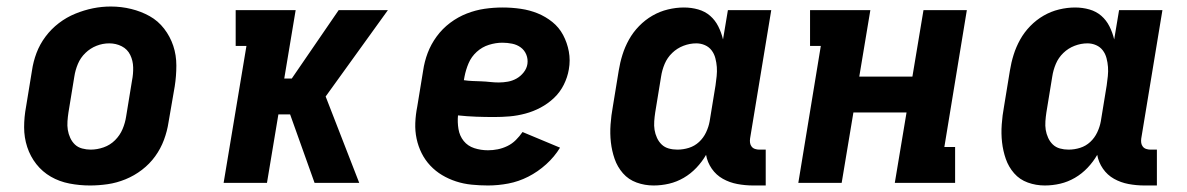

<svg xmlns="http://www.w3.org/2000/svg" viewBox="-20 -561 3640 589"><path d="M256 8Q224 8 193 2Q162 -4 136 -19Q110 -34 91.5 -57.5Q73 -81 63.5 -110Q54 -139 54 -170.5Q54 -202 60 -234L78 -344Q82 -372 92 -398.5Q102 -425 119.5 -448.5Q137 -472 160.5 -490Q184 -508 211 -519Q238 -530 265 -535.5Q292 -541 320 -541Q352 -541 382.5 -533.5Q413 -526 439 -511.5Q465 -497 483.5 -473Q502 -449 511.5 -420.5Q521 -392 521 -360Q521 -328 516 -296L497 -186Q493 -159 483 -132Q473 -105 456 -81.5Q439 -58 415.5 -40Q392 -22 365 -11Q338 0 310.5 4Q283 8 256 8ZM258 -102Q278 -102 298 -109Q318 -116 333 -131Q348 -146 356 -165Q364 -184 367 -204L385 -314Q389 -334 388.5 -354.5Q388 -375 379.5 -392.5Q371 -410 353.5 -419Q336 -428 315 -428Q295 -428 276 -420.5Q257 -413 242 -398.5Q227 -384 219 -365Q211 -346 208 -326L190 -216Q188 -203 187 -189Q186 -175 188 -162.5Q190 -150 195.5 -138Q201 -126 210 -117.5Q219 -109 232 -105.5Q245 -102 258 -102Z M666 0 736 -420H703V-530H887L852 -320H875L1019 -530H1170L979 -265L1082 0H945L870 -210H834L799 0Z M1477 8Q1452 8 1427 5.5Q1402 3 1379 -4.5Q1356 -12 1336 -24Q1316 -36 1300 -53Q1284 -70 1273.5 -91Q1263 -112 1258 -135.5Q1253 -159 1254 -184Q1255 -209 1260 -234L1278 -344Q1282 -372 1292 -398.5Q1302 -425 1319.5 -449Q1337 -473 1361 -491Q1385 -509 1412 -519.5Q1439 -530 1466.5 -534Q1494 -538 1522 -538Q1550 -538 1577.5 -534Q1605 -530 1629.5 -520Q1654 -510 1674.5 -493.5Q1695 -477 1707.5 -453.5Q1720 -430 1725 -403Q1730 -376 1725 -348Q1721 -324 1709.5 -301Q1698 -278 1679.5 -260.5Q1661 -243 1638.5 -231Q1616 -219 1591.5 -212.5Q1567 -206 1543.5 -204Q1520 -202 1496 -202Q1468 -202 1440.5 -203Q1413 -204 1385 -207Q1383 -186 1386.5 -165Q1390 -144 1402.5 -128.5Q1415 -113 1435 -106.5Q1455 -100 1477 -100Q1492 -100 1507 -103Q1522 -106 1536.5 -113Q1551 -120 1562.5 -131.5Q1574 -143 1583 -156L1698 -108Q1681 -80 1655.5 -57Q1630 -34 1600.5 -19Q1571 -4 1539.5 2Q1508 8 1477 8ZM1510 -308Q1524 -308 1538 -310.5Q1552 -313 1564.5 -320Q1577 -327 1586.5 -339Q1596 -351 1598 -365Q1600 -380 1594.5 -393.5Q1589 -407 1577.5 -415.5Q1566 -424 1551 -427Q1536 -430 1521 -430Q1501 -430 1480 -423.5Q1459 -417 1442.5 -402Q1426 -387 1417.5 -367Q1409 -347 1405 -326L1403 -315Q1416 -313 1429.5 -312.5Q1443 -312 1456.5 -311.5Q1470 -311 1483.5 -309.5Q1497 -308 1510 -308Z M1985 8Q1958 8 1933 -1Q1908 -10 1891 -29.5Q1874 -49 1865.5 -73.5Q1857 -98 1854 -124.5Q1851 -151 1853 -179Q1855 -207 1860 -234L1878 -344Q1882 -369 1889.5 -393Q1897 -417 1909.5 -439.5Q1922 -462 1940.5 -481Q1959 -500 1981.5 -513Q2004 -526 2029 -532Q2054 -538 2078 -538Q2101 -538 2122 -532Q2143 -526 2158.5 -512.5Q2174 -499 2183.5 -480Q2193 -461 2198 -440Q2198 -440 2198 -440Q2198 -440 2198 -440L2213 -530H2346L2281 -136Q2280 -129 2281 -122.5Q2282 -116 2286 -111Q2290 -106 2296.5 -104Q2303 -102 2309 -102H2329V8H2291Q2266 8 2242 3.5Q2218 -1 2197.5 -12.5Q2177 -24 2163.5 -43.5Q2150 -63 2146 -86Q2134 -65 2116.5 -46.5Q2099 -28 2077.5 -15.5Q2056 -3 2032.5 2.5Q2009 8 1985 8ZM2058 -102Q2076 -102 2093.5 -107.5Q2111 -113 2124.5 -125.5Q2138 -138 2146 -155Q2154 -172 2157 -189L2175 -299Q2177 -313 2178.5 -327.5Q2180 -342 2179 -355.5Q2178 -369 2174.5 -382.5Q2171 -396 2163 -406.5Q2155 -417 2142.5 -422.5Q2130 -428 2116 -428Q2096 -428 2076.5 -420.5Q2057 -413 2042 -398.5Q2027 -384 2019 -365Q2011 -346 2008 -326L1990 -216Q1988 -203 1987 -189Q1986 -175 1988 -162.5Q1990 -150 1995.5 -138Q2001 -126 2010 -117.5Q2019 -109 2031.5 -105.5Q2044 -102 2058 -102Z M2429 0 2498 -420H2465V-530H2650L2616 -326H2779L2813 -530H2946L2877 -110H2910V0H2725L2761 -216H2598L2562 0Z M3185 8Q3158 8 3133 -1Q3108 -10 3091 -29.5Q3074 -49 3065.5 -73.5Q3057 -98 3054 -124.5Q3051 -151 3053 -179Q3055 -207 3060 -234L3078 -344Q3082 -369 3089.5 -393Q3097 -417 3109.5 -439.5Q3122 -462 3140.5 -481Q3159 -500 3181.5 -513Q3204 -526 3229 -532Q3254 -538 3278 -538Q3301 -538 3322 -532Q3343 -526 3358.5 -512.5Q3374 -499 3383.5 -480Q3393 -461 3398 -440Q3398 -440 3398 -440Q3398 -440 3398 -440L3413 -530H3546L3481 -136Q3480 -129 3481 -122.5Q3482 -116 3486 -111Q3490 -106 3496.5 -104Q3503 -102 3509 -102H3529V8H3491Q3466 8 3442 3.5Q3418 -1 3397.5 -12.5Q3377 -24 3363.5 -43.5Q3350 -63 3346 -86Q3334 -65 3316.5 -46.5Q3299 -28 3277.5 -15.5Q3256 -3 3232.5 2.5Q3209 8 3185 8ZM3258 -102Q3276 -102 3293.5 -107.5Q3311 -113 3324.5 -125.5Q3338 -138 3346 -155Q3354 -172 3357 -189L3375 -299Q3377 -313 3378.5 -327.5Q3380 -342 3379 -355.5Q3378 -369 3374.5 -382.5Q3371 -396 3363 -406.5Q3355 -417 3342.5 -422.5Q3330 -428 3316 -428Q3296 -428 3276.5 -420.5Q3257 -413 3242 -398.5Q3227 -384 3219 -365Q3211 -346 3208 -326L3190 -216Q3188 -203 3187 -189Q3186 -175 3188 -162.5Q3190 -150 3195.5 -138Q3201 -126 3210 -117.5Q3219 -109 3231.5 -105.5Q3244 -102 3258 -102Z"/></svg>

Font: Iosevka Curly Slab XBdEx
Style: Italic
Weight: 800
Width: 7
Italic angle: -9°
Monospace: yes
Designer: Belleve Invis
Foundry: Belleve Invis
Version: Version 11.1.0; ttfautohint (v1.8.3)